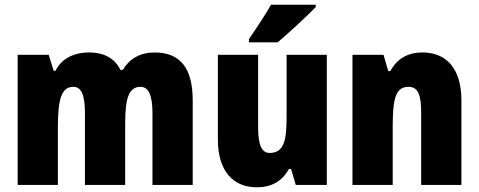

<svg xmlns="http://www.w3.org/2000/svg" viewBox="-20 -852 2034 816"><path d="M637 -629C575 -629 530 -602 502 -555H492C470 -599 429 -629 359 -629C290 -629 239 -600 216 -551H208L187 -619H55V-66H226V-312C226 -430 241 -483 292 -483C326 -483 341 -447 341 -371V-66H512V-328C512 -433 527 -483 577 -483C611 -483 628 -448 628 -371V-66H799V-426C799 -565 744 -629 637 -629Z M1322 -822V-832H1132C1107 -788 1071 -734 1038 -686V-672H1160C1211 -715 1288 -787 1322 -822ZM1369 -619H1198V-355C1198 -260 1189 -202 1126 -202C1090 -202 1077 -240 1077 -314V-619H906V-259C906 -126 970 -56 1071 -56C1133 -56 1179 -81 1208 -134H1217L1237 -66H1369Z M1776 -629C1712 -629 1667 -602 1639 -550H1630L1610 -619H1478V-66H1649V-316C1649 -436 1663 -483 1716 -483C1759 -483 1770 -445 1770 -372V-66H1941V-426C1941 -559 1878 -629 1776 -629Z"/></svg>

Font: Noto Sans Malayalam UI Condensed Black
Style: Regular
Weight: 900
Width: 3
Designer: Jelle Bosma - Monotype Design Team
Foundry: Monotype Imaging Inc.
Version: Version 2.104